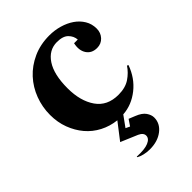

<svg xmlns="http://www.w3.org/2000/svg" viewBox="-212 -601 916 916"><g transform="rotate(-45 246.0 -143.0)"><path d="M179 203V199Q230 202 256 191Q282 180 282 160Q282 151 276 143.5Q270 136 257 130L172 94L236 11Q191 6 152.5 -14Q114 -34 86.5 -66.5Q59 -99 43 -141.5Q27 -184 27 -234Q27 -287 45.5 -336Q64 -385 98.5 -422.5Q133 -460 182.5 -482.5Q232 -505 293 -505Q328 -505 361 -495.5Q394 -486 419.5 -468.5Q445 -451 460.5 -425.5Q476 -400 476 -368Q476 -340 458 -320.5Q440 -301 412 -301Q376 -301 358.5 -327.5Q341 -354 350 -395H375Q373 -420 354.5 -438.5Q336 -457 296 -457Q242 -457 209 -407.5Q176 -358 176 -265Q176 -179 213.5 -125Q251 -71 326 -71Q373 -71 403.5 -91.5Q434 -112 453 -141L460 -138Q437 -73 386.5 -33Q336 7 276 11L237 65L258 75L279 44L311 57Q344 70 357 89Q370 108 370 126Q370 166 335.5 192.5Q301 219 248 219Q228 219 209.5 214.5Q191 210 179 203Z"/></g></svg>

Font: Redaction
Style: Bold
Weight: 700
Designer: Jeremy Mickel / Forest Young
Foundry: MCKL
Version: Version 2.001; Redaction Bold